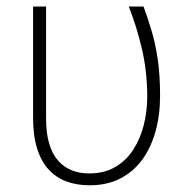

<svg xmlns="http://www.w3.org/2000/svg" viewBox="-20 -548 568 578"><path d="M79.6 -528.3H118.7V-191.9Q118.7 -147 128.2 -115.2Q137.7 -83.5 155.3 -64Q172.9 -44.4 196.3 -35.2Q219.7 -25.9 248 -25.9Q293.9 -25.9 327.1 -45.4Q360.4 -64.9 381.6 -98.1Q402.8 -131.3 413.1 -172.6Q423.3 -213.9 423.3 -257.8Q422.9 -335.4 406.7 -403.1Q390.6 -470.7 367.7 -528.3H412.1Q424.3 -495.1 435.8 -457.3Q447.3 -419.4 454.6 -371.3Q461.9 -323.2 461.9 -259.3Q461.9 -201.7 448.2 -152.6Q434.6 -103.5 408 -67.1Q381.3 -30.8 341.8 -10.5Q302.2 9.8 249.5 9.8Q211.4 9.8 180.2 -1.7Q148.9 -13.2 126.5 -37.6Q104 -62 91.8 -100.6Q79.6 -139.2 79.6 -192.9Z"/></svg>

Font: Roboto ExtraLight
Style: Regular
Weight: 250
Designer: Christian Robertson
Foundry: Google
Version: Version 3.009; 2024